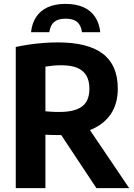

<svg xmlns="http://www.w3.org/2000/svg" viewBox="-20 -967 691 987"><path d="M61 0V-725.5Q93 -732.5 128.2 -737.8Q163.5 -743 201 -746Q238.5 -749 278 -749Q432 -749 508.8 -690.5Q585.5 -632 585.5 -511.5Q585.5 -433 549 -379.8Q512.5 -326.5 445.2 -299.5Q378 -272.5 285 -272.5Q263.5 -272.5 247 -273.2Q230.5 -274 213.5 -274.5V0ZM475.5 0 249.5 -341H413.5L644 0ZM286 -391.5Q363.5 -391.5 401.5 -419.5Q439.5 -447.5 439.5 -511Q439.5 -552.5 423.5 -579.2Q407.5 -606 375.8 -618.8Q344 -631.5 295.5 -631.5Q271 -631.5 251.5 -629.5Q232 -627.5 213.5 -624.5V-395Q226.5 -394 237.8 -393Q249 -392 260.8 -391.8Q272.5 -391.5 286 -391.5ZM139.5 -801.5Q144.5 -847.5 166 -880Q187.5 -912.5 225.2 -929.8Q263 -947 317 -947Q371 -947 409.2 -929.8Q447.5 -912.5 469 -879.8Q490.5 -847 495.5 -801.5H401.5Q396.5 -837.5 376.5 -854.2Q356.5 -871 317 -871Q278.5 -871 258.5 -854.2Q238.5 -837.5 233.5 -801.5Z"/></svg>

Font: Encode Sans SemiCondensed
Style: Bold
Weight: 700
Width: 4
Designer: Multiple Designers
Foundry: Impallari Type
Version: Version 3.002